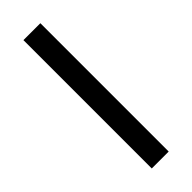

<svg xmlns="http://www.w3.org/2000/svg" viewBox="-240 -731 752 752"><g transform="rotate(-45 136.0 -355.5)"><path d="M183.1 0H89.4V-710.9H183.1Z"/></g></svg>

Font: MAUL
Style: Regular
Weight: 400
Designer: MAUL
Version: Version 1.0; 2020; ttfautohint (v1.8.3)